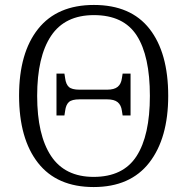

<svg xmlns="http://www.w3.org/2000/svg" viewBox="-20 -745 757 775"><path d="M57 -359Q57 -532 134 -628.5Q211 -725 359 -725Q508 -725 583.5 -628.5Q659 -532 659 -358Q659 -187 582.5 -88.5Q506 10 358 10Q210 10 133.5 -87.5Q57 -185 57 -359ZM585 -358Q585 -519 532 -601.5Q479 -684 359 -684Q242 -684 186 -600Q130 -516 130 -358Q130 -200 186 -115.5Q242 -31 358 -31Q477 -31 531 -114.5Q585 -198 585 -358ZM208 -448H240L243 -429Q246 -405 258 -394Q270 -383 301 -383H412Q441 -383 455 -394.5Q469 -406 472 -429L475 -448H507V-279H475L472 -298Q469 -321 455 -332.5Q441 -344 412 -344H301Q270 -344 258 -333Q246 -322 243 -298L240 -279H208Z"/></svg>

Font: Noto Serif Light
Style: Regular
Weight: 300
Designer: Monotype Design Team
Foundry: Monotype Imaging Inc.
Version: Version 1.001